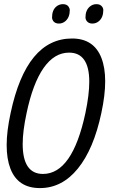

<svg xmlns="http://www.w3.org/2000/svg" viewBox="-20 -913 585 942"><path d="M316.4 -880.4Q322.3 -872.1 322.3 -862.8Q322.3 -828.6 301.8 -810.1Q287.6 -797.4 269 -797.4Q250.5 -797.4 241.2 -809.6Q235.4 -817.9 235.4 -827.6Q235.4 -863.3 256.3 -880.9Q270.5 -892.6 289.1 -892.6Q307.6 -892.6 316.4 -880.4ZM420.4 -880.4Q434.6 -892.6 453.1 -892.6Q471.7 -892.6 480.5 -880.9Q486.8 -873 486.8 -863.3Q486.8 -828.1 465.8 -809.6Q451.7 -797.4 433.1 -797.4Q414.6 -797.4 405.3 -810.1Q399.4 -818.4 399.4 -828.1Q399.4 -862.3 420.4 -880.4ZM333.5 -724.1Q440.4 -724.1 477.5 -628.9Q496.1 -581.1 496.1 -513.7Q496.1 -446.3 477.1 -357.9Q439.5 -181.2 361.8 -85.7Q284.2 9.8 175.8 9.8Q67.4 9.8 30.8 -86.4Q12.7 -133.8 12.7 -201.4Q12.7 -269 32.2 -358.9Q109.9 -724.1 333.5 -724.1ZM91.3 -206.5Q91.3 -59.6 190.9 -59.6Q335 -59.6 398.9 -357.9Q418 -448.7 418 -511.7Q418 -654.8 318.8 -654.8Q246.6 -654.8 193.8 -579.3Q141.1 -503.9 110.4 -357.9Q91.3 -269 91.3 -206.5Z"/></svg>

Font: Open Sans Hebrew Condensed
Style: Italic
Weight: 400
Width: 3
Italic angle: -12°
Foundry: Ascender Corporation, Yanek Iontef
Version: Version 2.001;PS 002.001;hotconv 1.0.70;makeotf.lib2.5.58329